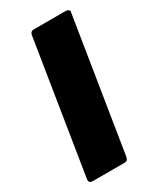

<svg xmlns="http://www.w3.org/2000/svg" viewBox="-137 -545 490 593"><g transform="rotate(-30 108.0 -248.5)"><path d="M13 0Q-2 0 0 -14L75 -484Q77 -497 89 -497H202Q208 -497 212.5 -494Q217 -491 215 -484L140 -14Q138 0 126 0Z"/></g></svg>

Font: Sofia Sans Extra Condensed Black
Style: Italic
Weight: 900
Italic angle: -9°
Version: Version 4.100